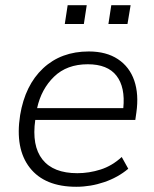

<svg xmlns="http://www.w3.org/2000/svg" viewBox="-20 -707 590 735"><path d="M272 8Q151 8 94 -65Q37 -138 57 -266Q76 -381 145 -445.5Q214 -510 320 -510Q387 -510 431.5 -480.5Q476 -451 494 -398.5Q512 -346 502 -276L498 -248H115Q101 -149 142.5 -96.5Q184 -44 276 -44Q321 -44 365 -58Q409 -72 446 -106L471 -61Q432 -28 379.5 -10Q327 8 272 8ZM316 -461Q236 -461 187 -413.5Q138 -366 122 -293H452Q460 -373 426 -417Q392 -461 316 -461ZM395 -615 406 -687H480L468 -615ZM228 -615 239 -687H312L301 -615Z"/></svg>

Font: Mulish Light
Style: Italic
Weight: 300
Italic angle: -9°
Designer: Vernon Adams
Foundry: Vernon Adams
Version: Version 3.603; ttfautohint (v1.8.3)